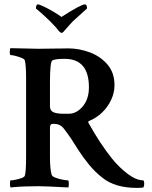

<svg xmlns="http://www.w3.org/2000/svg" viewBox="-20 -870 709 895"><path d="M618.2 5.9Q516.6 5.9 458 -41Q423.8 -67.4 395 -102.5Q366.2 -137.7 344.7 -171.4Q323.2 -205.1 309.6 -226.6Q292 -252 275.9 -272.5Q259.8 -293 228.5 -293Q212.9 -293 212.9 -276.4V-138.7Q212.9 -82 220.7 -55.7Q222.7 -47.9 237.8 -42Q252.9 -36.1 270.5 -32.7Q288.1 -29.3 296.9 -29.3Q300.8 -29.3 300.8 -12.7Q300.8 -3.9 298.8 3.9Q192.4 -2 160.2 -2Q133.8 -2 101.1 -1Q68.4 0 48.8 2L29.3 3.9Q26.4 -1 26.4 -13.7Q26.4 -29.3 29.3 -29.3Q38.1 -29.3 52.7 -32.2Q67.4 -35.2 80.6 -40Q93.8 -44.9 95.7 -50.8Q101.6 -68.4 101.6 -139.6V-508.8Q101.6 -564.5 95.7 -588.9Q93.8 -594.7 80.6 -600.1Q67.4 -605.5 52.2 -609.4Q37.1 -613.3 29.3 -613.3Q25.4 -613.3 25.4 -627.9Q25.4 -642.6 29.3 -645.5Q133.8 -642.6 159.2 -642.6Q207 -643.6 233.4 -643.6Q259.8 -643.6 273.4 -644Q287.1 -644.5 296.9 -644.5Q348.6 -644.5 398.4 -626Q448.2 -607.4 481 -569.3Q513.7 -531.2 513.7 -472.7Q513.7 -437.5 498 -404.3Q482.4 -371.1 456.1 -345.7Q429.7 -320.3 396.5 -306.6Q388.7 -303.7 392.6 -296.9Q419.9 -248 447.3 -206.5Q474.6 -165 502 -130.9Q536.1 -88.9 575.7 -59.1Q615.2 -29.3 648.4 -29.3Q652.3 -24.4 652.3 -13.7Q652.3 -2.9 648.4 3.9Q642.6 4.9 635.3 5.4Q627.9 5.9 618.2 5.9ZM275.4 -339.8H300.8Q336.9 -339.8 365.7 -374Q394.5 -408.2 394.5 -462.9Q394.5 -595.7 281.2 -595.7Q239.3 -595.7 224.6 -588.9Q212.9 -584 212.9 -487.3V-375Q212.9 -353.5 229.5 -346.7Q246.1 -339.8 275.4 -339.8ZM266.6 -716.8Q262.7 -716.8 254.9 -724.6Q247.1 -735.4 236.8 -746.6Q226.6 -757.8 213.9 -770.5Q203.1 -781.2 192.4 -791Q181.6 -800.8 170.9 -810.5Q160.2 -820.3 154.3 -824.7Q148.4 -829.1 147.5 -830.1Q147.5 -849.6 157.2 -849.6Q163.1 -849.6 183.6 -839.8Q204.1 -830.1 227.5 -816.4Q251 -802.7 266.6 -791Q357.4 -849.6 376 -849.6Q385.7 -849.6 385.7 -830.1Q383.8 -828.1 365.2 -812Q346.7 -795.9 318.4 -769.5Q313.5 -764.6 303.2 -752.9Q293 -741.2 278.3 -724.6Q272.5 -716.8 266.6 -716.8Z"/></svg>

Font: Crimson Text SemiBold
Style: Regular
Weight: 600
Designer: Sebastian Kosch
Foundry: Sebastian Kosch
Version: Version 1.100; ttfautohint (v1.8.4)